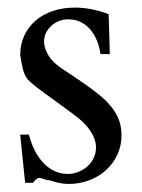

<svg xmlns="http://www.w3.org/2000/svg" viewBox="-20 -461 366 496"><path d="M293.9 -111.3Q293.9 -84.5 283.2 -61.5Q272.5 -38.6 254.2 -21.7Q235.8 -4.9 210.9 4.6Q186 14.2 157.2 14.2Q144.5 14.2 132.3 11.5Q120.1 8.8 108.9 4.9Q100.6 4.4 92.5 1.5Q84.5 -1.5 81.5 -1.5Q78.6 -1.5 74 1.7Q69.3 4.9 65.4 11.2H44.9L32.2 -113.3H54.7Q60.1 -91.8 69.3 -73.2Q78.6 -54.7 91.3 -41Q104 -27.3 120.1 -19.5Q136.2 -11.7 154.8 -11.7Q168.9 -11.7 182.1 -16.8Q195.3 -22 205.6 -31Q215.8 -40 221.9 -52.7Q228 -65.4 228 -80.6Q228 -95.2 220 -111.6Q211.9 -127.9 194.8 -145Q189 -150.9 177.7 -159.7Q166.5 -168.5 152.6 -178.5Q138.7 -188.5 123.8 -199.5Q108.9 -210.4 95 -220.5Q81.1 -230.5 69.8 -239.5Q58.6 -248.5 52.2 -254.9Q43 -266.1 38.8 -283.9Q34.7 -301.8 32.2 -318.4Q32.2 -346.2 42.7 -368.9Q53.2 -391.6 71.8 -407.7Q90.3 -423.8 116.5 -432.6Q142.6 -441.4 173.3 -441.4Q215.8 -441.4 260.7 -424.3L263.7 -321.3H239.7Q236.8 -341.3 229.7 -357.7Q222.7 -374 212.2 -386Q201.7 -397.9 187.5 -404.5Q173.3 -411.1 156.2 -411.1Q144.5 -411.1 133.3 -407Q122.1 -402.8 113.3 -395Q104.5 -387.2 99.1 -376.7Q93.8 -366.2 93.8 -353.5Q93.8 -339.4 102.5 -322.5Q111.3 -305.7 127 -293.5Q130.9 -289.6 147.5 -278.8Q164.1 -268.1 188 -251.5Q215.8 -232.9 236.1 -216.3Q256.3 -199.7 269 -183.3Q281.7 -167 287.8 -149.4Q293.9 -131.8 293.9 -111.3Z"/></svg>

Font: XB Niloofar
Style: Regular
Weight: 400
Designer: Behnam
Foundry: Irmug
Version: Version 7.201 2008